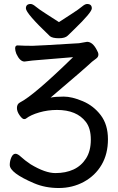

<svg xmlns="http://www.w3.org/2000/svg" viewBox="-20 -922 592 964"><path d="M276 -730Q244 -730 231 -740Q110 -855 110 -880Q110 -902 134 -902Q144 -902 160 -888.5Q176 -875 210 -853.5Q244 -832 276 -811Q308 -832 341.5 -853.5Q375 -875 391 -888.5Q407 -902 417 -902Q441 -902 441 -880Q441 -860 353 -775Q333 -756 320 -743Q307 -730 276 -730ZM275 22Q207 22 151 -2Q29 -54 29 -94Q29 -114 37 -132Q45 -150 58 -150Q69 -150 86 -134Q103 -118 134 -97Q207 -53 258 -53Q310 -53 349 -71Q388 -89 412 -126.5Q436 -164 436 -221Q436 -278 411 -310Q365 -370 266 -370Q220 -370 177 -357.5Q134 -345 111 -327Q108 -324 101 -324Q92 -324 78.5 -343Q65 -362 65 -380Q65 -400 81 -408Q150 -443 347 -635L142 -618Q124 -615 103 -613Q80 -613 62 -652Q56 -668 56 -679Q56 -694 68 -694Q101 -692 144 -692Q164 -692 377 -705L417 -712Q445 -712 466 -671Q474 -658 474 -648Q474 -636 463 -628Q452 -620 442 -612Q405 -577 234 -432Q258 -437 300 -437Q341 -437 395.5 -414Q450 -391 486 -343.5Q522 -296 522 -223Q522 -149 490 -94.5Q458 -40 401 -9Q344 22 275 22Z"/></svg>

Font: ToneOZ-Pinyin-WenKai-Medium
Style: Medium
Weight: 700
Designer: Fontworks Inc.
Foundry: ToneOZ
Version: Version 0.240331